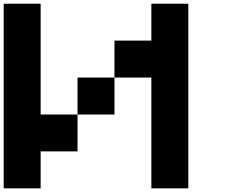

<svg xmlns="http://www.w3.org/2000/svg" viewBox="-20 -820 1240 1040"><path d="M200.2 0V200.2H0V-799.8H200.2V-199.7H399.9V0ZM600.1 -199.7H399.9V-399.9H600.1ZM1000 200.2H799.8V-399.9H600.1V-600.1H799.8V-799.8H1000Z"/></svg>

Font: QuinqueFive
Style: Regular
Weight: 400
Monospace: yes
Designer: GGBotNet
Foundry: GGBotNet
Version: 1.1